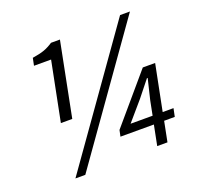

<svg xmlns="http://www.w3.org/2000/svg" viewBox="-120 -805 988 950"><g transform="rotate(-20 374.0 -330.0)"><path d="M556 0 577 -106H401L408 -139L622 -390H687L639 -149H696L687 -106H631L610 0ZM470 -149H586L601 -225L627 -333H623L556 -249ZM147 -270 209 -582H119L127 -621Q166 -627 189.5 -635.5Q213 -644 237 -660H284L207 -270ZM121 12 605 -672H657L173 12Z"/></g></svg>

Font: TypoPRO Source Sans Pro
Style: Italic
Weight: 400
Italic angle: -11°
Designer: Paul D. Hunt
Foundry: Adobe Systems Incorporated
Version: Version 1.075;PS 2.000;hotconv 1.0.86;makeotf.lib2.5.63406